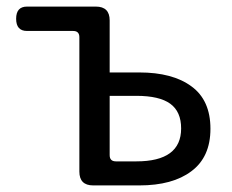

<svg xmlns="http://www.w3.org/2000/svg" viewBox="-20 -563 705 583"><path d="M263 0Q221 0 221 -42V-450Q221 -469 202 -469H62Q29 -469 29 -506Q29 -543 62 -543H271Q313 -543 313 -501V-343H403Q504 -343 561 -301Q619 -259 619 -172Q619 -86 561 -43Q504 0 403 0ZM313 -92Q313 -73 332 -73H394Q530 -73 530 -173Q530 -224 497 -248Q464 -272 394 -272H313Z"/></svg>

Font: Swei Gothic CJK TC Regular
Style: Regular
Weight: 400
Version: Version 2.129